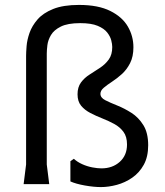

<svg xmlns="http://www.w3.org/2000/svg" viewBox="-20 -748 672 780"><path d="M390 12Q361 12 324.5 5.5Q288 -1 266 -11V-93L280 -103Q294 -90 314 -81Q334 -72 355 -68Q376 -64 392 -64Q437 -64 466.5 -90.5Q496 -117 496 -161Q496 -193 481.5 -212.5Q467 -232 444 -244.5Q421 -257 395.5 -267Q370 -277 347 -289Q324 -301 309.5 -318.5Q295 -336 295 -365Q295 -394 309 -413Q323 -432 344.5 -445.5Q366 -459 387 -473Q408 -487 422 -506.5Q436 -526 436 -557Q436 -568 432 -584Q428 -600 415.5 -616Q403 -632 377 -643Q351 -654 306 -654Q255 -654 227 -640Q199 -626 187 -605.5Q175 -585 172.5 -564.5Q170 -544 170 -530V-80L180 0H76L86 -80V-521Q86 -535 88 -560.5Q90 -586 100 -614.5Q110 -643 132.5 -669Q155 -695 196 -711.5Q237 -728 301 -728Q379 -728 428 -703.5Q477 -679 499.5 -640Q522 -601 522 -556Q522 -518 508.5 -491.5Q495 -465 475 -447Q455 -429 435 -416Q415 -403 401.5 -391.5Q388 -380 388 -367Q388 -351 407.5 -341Q427 -331 456 -319.5Q485 -308 514 -289.5Q543 -271 562.5 -239.5Q582 -208 582 -158Q582 -111 564 -78.5Q546 -46 517 -26Q488 -6 454.5 3Q421 12 390 12Z"/></svg>

Font: AR One Sans
Style: Regular
Weight: 400
Designer: Niteesh Yadav
Foundry: Niteesh Yadav
Version: Version 1.001;gftools[0.9.33]